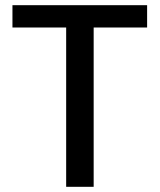

<svg xmlns="http://www.w3.org/2000/svg" viewBox="-20 -720 615 740"><path d="M235 0V-614H28V-700H547V-614H341V0Z"/></svg>

Font: Firefly Display Medium
Style: Regular
Weight: 500
Designer: Colophon Foundry, Jonny Pinhorn
Foundry: Colophon Foundry
Version: Version 1.200; ttfautohint (v1.8.3)